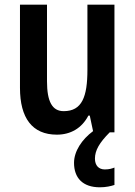

<svg xmlns="http://www.w3.org/2000/svg" viewBox="-20 -563 574 817"><path d="M384 112C384 77 403 44 447 0H467V-543H352V-266C352 -151 329 -90 251 -90C202 -90 180 -131 180 -217V-543H65V-189C65 -61 117 10 222 10C280 10 328 -17 356 -71H362L376 -5C329 30 295 80 295 130C295 194 332 234 405 234C431 234 452 229 467 224V150C457 154 445 158 426 158C400 158 384 141 384 112Z"/></svg>

Font: Noto Sans Telugu Condensed SemiBold
Style: Regular
Weight: 600
Width: 3
Designer: Jelle Bosma - Monotype Design Team
Foundry: Monotype Imaging Inc.
Version: Version 2.005